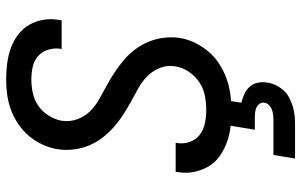

<svg xmlns="http://www.w3.org/2000/svg" viewBox="-202 -582 1003 640"><g transform="rotate(-90 300.0 -261.5)"><path d="M254 8Q226 8 198.5 5Q171 2 146.5 -7Q122 -16 100.5 -31Q79 -46 66 -68Q53 -90 47.5 -116.5Q42 -143 47 -171L48 -178H144V-174Q140 -152 147.5 -131Q155 -110 171.5 -97.5Q188 -85 209.5 -80.5Q231 -76 254 -76Q277 -76 301 -80.5Q325 -85 345.5 -98.5Q366 -112 380.5 -133Q395 -154 399 -177Q404 -205 394.5 -229.5Q385 -254 367 -272Q349 -290 326 -302.5Q303 -315 280.5 -327.5Q258 -340 236.5 -354Q215 -368 196 -385Q177 -402 161.5 -422Q146 -442 136 -466Q126 -490 122.5 -516.5Q119 -543 123 -571Q127 -596 138 -620.5Q149 -645 166.5 -666Q184 -687 207 -702.5Q230 -718 254.5 -727Q279 -736 304.5 -739.5Q330 -743 355 -743Q383 -743 409.5 -739.5Q436 -736 460 -727.5Q484 -719 504.5 -703.5Q525 -688 537.5 -666.5Q550 -645 554.5 -619Q559 -593 554 -566L553 -558H457L458 -562Q461 -584 454.5 -604Q448 -624 433 -637Q418 -650 397.5 -654.5Q377 -659 355 -659Q333 -659 310 -654Q287 -649 267.5 -635.5Q248 -622 235 -601Q222 -580 218 -558Q214 -531 223 -506Q232 -481 250 -463Q268 -445 290.5 -432.5Q313 -420 336 -407.5Q359 -395 380 -381Q401 -367 420.5 -350.5Q440 -334 455.5 -313.5Q471 -293 481 -269Q491 -245 494.5 -218.5Q498 -192 494 -164Q490 -139 478 -114Q466 -89 448 -68Q430 -47 406.5 -32Q383 -17 357.5 -8Q332 1 305.5 4.5Q279 8 254 8ZM92 220 104 148H219Q228 148 237 147Q246 146 254.5 143Q263 140 270 133.5Q277 127 278 118Q280 110 275 102.5Q270 95 262.5 91.5Q255 88 246.5 87Q238 86 229 86H188L215 -76H297L278 41Q294 45 308 51.5Q322 58 332 69.5Q342 81 345 97Q348 113 345 129Q343 143 336 157Q329 171 318.5 182.5Q308 194 294 201Q280 208 265.5 212.5Q251 217 236 218.5Q221 220 207 220Z"/></g></svg>

Font: Iosevka Custom Medium Oblique
Style: Regular
Weight: 500
Italic angle: -9°
Designer: Belleve Invis
Foundry: Belleve Invis
Version: Version 27.0.1